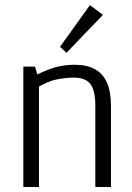

<svg xmlns="http://www.w3.org/2000/svg" viewBox="-20 -747 529 767"><path d="M73.2 0V-481H120.1L128.9 -449.7Q178.2 -473.1 210.4 -480.7Q242.7 -488.3 278.3 -488.3Q328.1 -488.3 360.1 -470.2Q392.1 -452.1 407.7 -415.8Q423.3 -379.4 423.3 -323.7V0H360.8V-326.2Q360.8 -384.3 341.6 -410.6Q322.3 -437 274.9 -437Q245.1 -437 206.8 -429.7Q168.5 -422.4 117.7 -390.6L135.7 -423.3V0ZM245.6 -536.1 219.7 -560.1 339.4 -726.6 391.1 -687.5Z"/></svg>

Font: Anaheim
Style: Regular
Weight: 400
Designer: Vernon Adams
Foundry: Vernon Adams
Version: Version 2.001